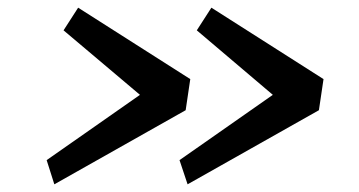

<svg xmlns="http://www.w3.org/2000/svg" viewBox="-20 -552 934 500"><path d="M468.5 -72 447.5 -135 690.5 -305 492.5 -473 530.5 -532 822.5 -346 810.5 -265ZM121.5 -72 101.5 -135 344.5 -305 145.5 -473 183.5 -532 475.5 -346 463.5 -265Z"/></svg>

Font: Merriweather Sans Italic
Style: Regular
Weight: 400
Italic angle: -7.5°
Designer: Eben Sorkin
Foundry: Eben Sorkin
Version: Version 1.008; ttfautohint (v1.7.19-72a1) -l 8 -r 50 -G 200 